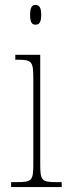

<svg xmlns="http://www.w3.org/2000/svg" viewBox="-20 -758 277 778"><path d="M124 -658C138 -658 147 -666 147 -698C147 -729 138 -738 124 -738C110 -738 102 -729 102 -698C102 -666 110 -658 124 -658ZM25 0H230V-20H212C148 -20 143 -25 143 -95V-536H42V-516H51C110 -516 115 -509 115 -437V-95C115 -25 110 -20 45 -20H25Z"/></svg>

Font: Noto Serif Devanagari Condensed Thin
Style: Regular
Weight: 100
Width: 3
Designer: Universal Thirst, Indian Type Foundry and the Monotype Design Team
Foundry: Monotype Imaging Inc.
Version: Version 2.004